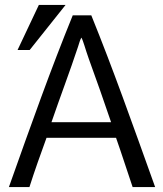

<svg xmlns="http://www.w3.org/2000/svg" viewBox="-20 -754 659 776"><path d="M100 -552 245 -734H137L51 -552ZM429 -260H188C224 -365 263 -467 295 -564C300 -581 305 -596 309 -602C317 -588 324 -558 339 -516C369 -433 399 -349 429 -260ZM607 2C513 -260 437 -475 349 -692H274C186 -476 109 -260 16 2H99C120 -64 144 -131 168 -197H449C457 -175 464 -154 516 2Z"/></svg>

Font: Repo
Style: Regular
Weight: 400
Designer: Stefan Peev
Foundry: Context Ltd
Version: Version 0.000